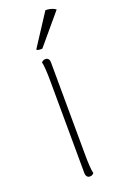

<svg xmlns="http://www.w3.org/2000/svg" viewBox="-140 -744 504 795"><g transform="rotate(-20 111.5 -347.0)"><path d="M123 -87Q123 -57 124.5 -34.5Q126 -12 129 0Q126 3 122 5.5Q118 8 111 8Q103 8 98.5 2Q94 -4 94 -14L92 -417Q92 -447 90.5 -469.5Q89 -492 86 -504Q89 -507 93 -509.5Q97 -512 104 -512Q112 -512 116.5 -506.5Q121 -501 121 -490ZM218 -689 107 -557Q102 -556 93 -557Q84 -558 82 -562L173 -702Q183 -702 190.5 -700.5Q198 -699 204.5 -696.5Q211 -694 218 -689Z"/></g></svg>

Font: Arima Thin Thin
Style: Regular
Weight: 250
Version: Version 1.100